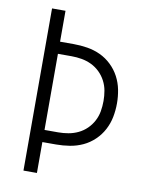

<svg xmlns="http://www.w3.org/2000/svg" viewBox="-83 -796 666 857"><g transform="rotate(10 250.0 -367.5)"><path d="M83 0V-735H144V-595H206Q237 -595 268 -590Q299 -585 327 -572Q355 -559 378 -537Q401 -515 415.5 -487.5Q430 -460 436 -429.5Q442 -399 442 -368Q442 -336 436 -305.5Q430 -275 415.5 -247.5Q401 -220 378 -198Q355 -176 327 -163Q299 -150 268 -145Q237 -140 206 -140H144V0ZM144 -195H206Q229 -195 252 -199Q275 -203 296 -213Q317 -223 334 -239.5Q351 -256 362 -277Q373 -298 377 -321Q381 -344 381 -368Q381 -391 377 -414Q373 -437 362 -458Q351 -479 334 -495.5Q317 -512 296 -522Q275 -532 252 -536Q229 -540 206 -540H144Z"/></g></svg>

Font: Iosevka SS18 Light
Style: Regular
Weight: 300
Monospace: yes
Designer: Belleve Invis
Foundry: Belleve Invis
Version: Version 25.1.1; ttfautohint (v1.8.4)